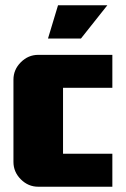

<svg xmlns="http://www.w3.org/2000/svg" viewBox="-20 -708 477 728"><path d="M387 -688 287 -562H162L200 -688ZM406 -125V0H125Q87 0 59 -28Q31 -56 31 -94V-406Q31 -444 59 -472Q87 -500 125 -500H406V-375H219V-125Z"/></svg>

Font: CostaRica
Style: Normal
Weight: 900
Version: Version 1.3